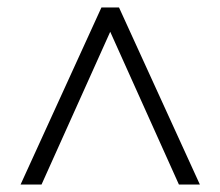

<svg xmlns="http://www.w3.org/2000/svg" viewBox="-20 -648 589 513"><path d="M35 -155 251 -628H298L514 -155H458L266 -582H283L91 -155Z"/></svg>

Font: Nunito Sans 10pt SemiCondensed Light
Style: Regular
Weight: 300
Width: 4
Designer: Vernon Adams
Foundry: Vernon Adams
Version: Version 3.101;gftools[0.9.27]